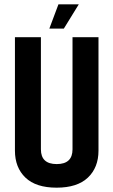

<svg xmlns="http://www.w3.org/2000/svg" viewBox="-20 -857 524 887"><path d="M315 -685H435V-161Q435 -83 386 -36.5Q337 10 241.5 10Q146 10 97.5 -36.5Q49 -83 49 -161V-685H169V-167Q169 -99 242 -99Q315 -99 315 -167ZM250 -837H344L275 -725H208Z"/></svg>

Font: Khand SemiBold
Style: Regular
Weight: 600
Designer: Devanagari: Sanchit Sawaria, Jyotish Sonowal; Latin: Satya Rajpurohit
Foundry: Indian Type Foundry
Version: Version 1.101;PS 1.0;hotconv 1.0.78;makeotf.lib2.5.61930; tt